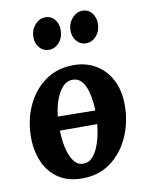

<svg xmlns="http://www.w3.org/2000/svg" viewBox="-85 -813 686 886"><g transform="rotate(-10 257.5 -370.0)"><path d="M136 -224V-290L371 -287V-224ZM279 -511Q335 -511 380.5 -485Q426 -459 453 -409Q480 -359 480 -288Q480 -209 449.5 -140.5Q419 -72 363 -30.5Q307 11 229 11Q162 11 117 -19.5Q72 -50 50 -102Q28 -154 28 -216Q28 -296 58.5 -363Q89 -430 145.5 -470.5Q202 -511 279 -511ZM264 -445Q234 -446 211.5 -418.5Q189 -391 176.5 -345Q164 -299 164 -244Q164 -214 167.5 -181Q171 -148 180.5 -119.5Q190 -91 205.5 -73Q221 -55 245 -55Q271 -55 289 -75Q307 -95 318.5 -126.5Q330 -158 335.5 -193Q341 -228 342 -259Q343 -286 340 -318Q337 -350 329 -379Q321 -408 305 -426.5Q289 -445 264 -445ZM354 -600Q328 -600 310.5 -620Q293 -640 293 -670Q293 -703 314 -727Q335 -751 363 -751Q390 -751 406.5 -730.5Q423 -710 423 -681Q423 -647 403 -623.5Q383 -600 354 -600ZM180 -600Q154 -600 136.5 -620Q119 -640 119 -670Q119 -703 140 -727Q161 -751 189 -751Q216 -751 232.5 -730.5Q249 -710 249 -681Q249 -647 229 -623.5Q209 -600 180 -600Z"/></g></svg>

Font: Lora
Style: Italic
Weight: 400
Italic angle: -3°
Designer: Olga Karpushina, Alexei Vanyashin (Cyrillic)
Foundry: Cyreal
Version: Version 3.008